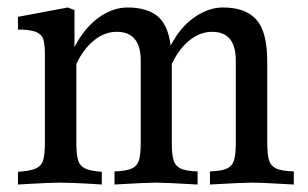

<svg xmlns="http://www.w3.org/2000/svg" viewBox="-20 -490 822 513"><path d="M765 -32V3Q680 -2 653 -2Q628 -2 541 3V-32Q573 -33 587 -40Q601 -47 605.5 -62.5Q610 -78 610 -111V-328Q610 -405 547 -405Q514 -405 485.5 -381.5Q457 -358 439 -319V-111Q439 -78 443.5 -62.5Q448 -47 462 -40Q476 -33 508 -32V3Q421 -2 396 -2Q371 -2 286 3V-32Q318 -33 332.5 -40Q347 -47 351.5 -62.5Q356 -78 356 -111V-328Q356 -405 292 -405Q259 -405 230.5 -381.5Q202 -358 184 -319V-111Q184 -78 188.5 -62.5Q193 -47 207 -40Q221 -33 252 -31V3L221 1Q167 -2 141 -2Q116 -2 63 1L28 3V-31Q61 -33 76 -40Q91 -47 95.5 -62.5Q100 -78 100 -111V-345Q100 -372 95.5 -385.5Q91 -399 75.5 -405Q60 -411 28 -411V-445L161 -470L179 -463V-364Q205 -415 243 -442.5Q281 -470 321 -470Q372 -470 400.5 -447Q429 -424 436 -368Q461 -417 499 -443.5Q537 -470 576 -470Q636 -470 665 -437.5Q694 -405 694 -326V-111Q694 -78 698.5 -62.5Q703 -47 717.5 -40Q732 -33 765 -32Z"/></svg>

Font: Gupter Medium
Style: Regular
Weight: 500
Designer: Octavio Pardo
Version: Version 1.000